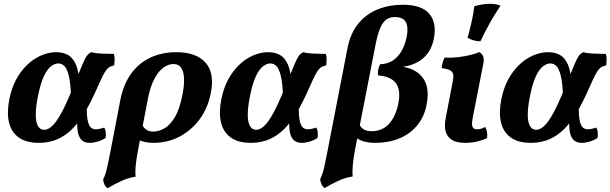

<svg xmlns="http://www.w3.org/2000/svg" viewBox="-20 -741 3205 1008"><path d="M183.8 9Q117.5 9 78.4 -19.2Q39.3 -47.4 27.2 -98.8Q15.1 -150.1 29 -220.3Q45 -298.5 83.1 -353.4Q121.1 -408.4 172 -437.7Q223 -467 275.9 -467Q318.2 -467 345.7 -446.4Q373.1 -425.7 386.1 -380.4Q399.1 -335 396.5 -258.6L352.5 -246.6Q349.6 -310.6 340.6 -345.6Q331.6 -380.6 317.9 -394.3Q304.2 -407.9 285.9 -407.9Q268.1 -407.9 248.2 -393.3Q228.3 -378.6 210.4 -340.8Q192.5 -302.9 178.5 -232.6Q167.1 -173.5 167.8 -134.8Q168.5 -96.1 180.2 -77.8Q191.9 -59.4 212 -59.4Q232.6 -59.4 254.6 -80.4Q276.7 -101.4 302.4 -148.3Q328 -195.2 359.9 -274.1Q385.1 -334.4 399.7 -370.8Q414.2 -407.3 423.7 -426.5Q433.2 -445.8 440.9 -454.1Q448.7 -462.4 459.8 -467Q480.1 -461 513.9 -459.5Q547.8 -458 577.5 -458Q582.1 -446.3 581.8 -429.9Q581.6 -413.4 579.1 -397.2Q564.1 -395.2 553.4 -388.3Q542.7 -381.3 532.5 -365.7Q522.3 -350.1 509.7 -322.5Q497.1 -295 477.9 -252.2Q451.3 -193.7 422.3 -145.7Q393.2 -97.8 358.7 -63.3Q324.1 -28.8 281 -9.9Q238 9 183.8 9ZM451.6 9Q422 9 406.7 -7.8Q391.5 -24.5 387.5 -55Q383.4 -85.4 386.8 -125.6L435.3 -188.4Q434.8 -132.7 441.1 -105.6Q447.4 -78.5 458.4 -70.4Q469.4 -62.2 482.4 -62.2Q495.9 -62.2 507.5 -65.5Q519 -68.7 527.5 -71.1Q539.5 -51.5 533.9 -16.3Q515.2 -4.4 492.7 2.3Q470.1 9 451.6 9Z M545.2 247.2Q533.5 239.6 528.2 227.7Q522.9 215.8 521.3 201Q527.9 188.6 532.6 174.4Q537.4 160.2 543.4 134.4Q549.4 108.6 558 63.8L611.7 -215.9Q627.7 -297.7 667.9 -353.6Q708 -409.4 768.9 -438.2Q829.8 -467 906 -467Q1011.2 -467 1059.9 -411.1Q1108.5 -355.2 1085.9 -248Q1070.4 -171.5 1027.3 -113.7Q984.2 -56 922 -23.5Q859.7 9 784.9 9Q760.3 9 744.4 5.3Q728.4 1.6 707.6 -5.8L721.7 -92.9Q733.1 -70.9 747.7 -60.5Q762.4 -50.1 785.2 -50.1Q810.6 -50.1 840.2 -65.3Q869.8 -80.4 896.4 -123.1Q922.9 -165.8 938.5 -246.8Q947.4 -291.9 946.2 -327.4Q945.1 -363 931.8 -384Q918.5 -404.9 889.5 -404.9Q865.5 -404.9 839.3 -386.9Q813.2 -368.9 791 -328.1Q768.9 -287.4 755.9 -219.6L705 45.6Q697.5 83.9 693.2 121.6Q688.9 159.4 692 186.6Q654.4 191.9 617.1 209Q579.8 226.1 545.2 247.2Z M1296.8 9Q1230.5 9 1191.4 -19.2Q1152.3 -47.4 1140.2 -98.8Q1128.1 -150.1 1142 -220.3Q1158 -298.5 1196.1 -353.4Q1234.1 -408.4 1285 -437.7Q1336 -467 1388.9 -467Q1431.2 -467 1458.7 -446.4Q1486.1 -425.7 1499.1 -380.4Q1512.1 -335 1509.5 -258.6L1465.5 -246.6Q1462.6 -310.6 1453.6 -345.6Q1444.6 -380.6 1430.9 -394.3Q1417.2 -407.9 1398.9 -407.9Q1381.1 -407.9 1361.2 -393.3Q1341.3 -378.6 1323.4 -340.8Q1305.5 -302.9 1291.5 -232.6Q1280.1 -173.5 1280.8 -134.8Q1281.5 -96.1 1293.2 -77.8Q1304.9 -59.4 1325 -59.4Q1345.6 -59.4 1367.6 -80.4Q1389.7 -101.4 1415.4 -148.3Q1441 -195.2 1472.9 -274.1Q1498.1 -334.4 1512.7 -370.8Q1527.2 -407.3 1536.7 -426.5Q1546.2 -445.8 1553.9 -454.1Q1561.7 -462.4 1572.8 -467Q1593.1 -461 1626.9 -459.5Q1660.8 -458 1690.5 -458Q1695.1 -446.3 1694.8 -429.9Q1694.6 -413.4 1692.1 -397.2Q1677.1 -395.2 1666.4 -388.3Q1655.7 -381.3 1645.5 -365.7Q1635.3 -350.1 1622.7 -322.5Q1610.1 -295 1590.9 -252.2Q1564.3 -193.7 1535.3 -145.7Q1506.2 -97.8 1471.7 -63.3Q1437.1 -28.8 1394 -9.9Q1351 9 1296.8 9ZM1564.6 9Q1535 9 1519.7 -7.8Q1504.5 -24.5 1500.5 -55Q1496.4 -85.4 1499.8 -125.6L1548.3 -188.4Q1547.8 -132.7 1554.1 -105.6Q1560.4 -78.5 1571.4 -70.4Q1582.4 -62.2 1595.4 -62.2Q1608.9 -62.2 1620.5 -65.5Q1632 -68.7 1640.5 -71.1Q1652.5 -51.5 1646.9 -16.3Q1628.2 -4.4 1605.7 2.3Q1583.1 9 1564.6 9Z M1685.1 246.1Q1673.4 238.5 1667.9 226.6Q1662.3 214.7 1660.8 199.9Q1666.9 187.5 1671.9 173.3Q1676.9 159.2 1682.8 133.4Q1688.8 107.6 1697.4 62.7L1804.3 -487.8Q1819.8 -567.4 1861.8 -617.9Q1903.9 -668.5 1963.9 -692.3Q2024 -716 2094.8 -716Q2194.8 -716 2234.3 -668Q2273.7 -620 2257.7 -538.5Q2243.8 -465.1 2190.1 -426.1Q2136.5 -387.2 2048.1 -387.2L2044.6 -394.2Q2144.9 -394.2 2191.9 -342.1Q2238.9 -290 2219.8 -192.4Q2207.8 -127.9 2170.2 -82.6Q2132.6 -37.4 2076.4 -14.2Q2020.3 9 1951 9Q1909.6 9 1882 -1.1Q1854.4 -11.2 1834.2 -31.5L1859.2 -102.5Q1870.7 -74.5 1887.1 -63.3Q1903.5 -52.2 1931.3 -52.2Q1987.4 -52.2 2022.6 -91.3Q2057.9 -130.4 2071.4 -198.3Q2085.3 -269.8 2057.6 -305.4Q2029.9 -340.9 1965.3 -344.9Q1962.3 -359.1 1965.6 -375.3Q1968.9 -391.5 1976 -403.8Q2030.6 -405.1 2066.5 -443.9Q2102.4 -482.7 2115.4 -549.2Q2124.8 -598.1 2110.5 -624.9Q2096.2 -651.6 2051.9 -651.6Q2028.6 -651.6 2010.2 -639.7Q1991.8 -627.8 1977.9 -597.6Q1964 -567.4 1953 -513.4L1844 44.5Q1835.5 88.5 1832.2 124.5Q1828.9 160.5 1831.4 185.6Q1793.9 190.9 1756.6 208Q1719.2 225 1685.1 246.1Z M2420 9Q2359.9 9 2333.6 -23.4Q2307.3 -55.8 2320.4 -123.3L2356.6 -311.8Q2361.6 -335.2 2359.6 -349.2Q2357.5 -363.2 2343.8 -371.2Q2330 -379.2 2298.6 -383.3Q2300.2 -397.4 2303.7 -411.9Q2307.3 -426.4 2314.8 -438.6Q2348.1 -436.6 2384.7 -440.8Q2421.3 -445 2451.7 -452.8Q2482 -460.5 2496.1 -467.5Q2509.8 -460.3 2516.1 -445.9Q2522.3 -431.6 2517.8 -408.9L2461 -118.5Q2455.1 -88.1 2460.8 -75.2Q2466.5 -62.2 2483.9 -62.2Q2506.5 -62.2 2527.3 -74.6Q2533.8 -62.9 2536.6 -48.2Q2539.3 -33.5 2537.2 -16.2Q2519.1 -6.3 2487.7 1.3Q2456.2 9 2420 9ZM2502.2 -524.1Q2464 -525 2434.9 -542.8Q2447.9 -590.6 2456.9 -631.2Q2466 -671.9 2470 -708Q2512.3 -721 2551.7 -721Q2585.6 -721 2607.9 -710.9Q2578.7 -668.7 2551.1 -619.3Q2523.6 -569.8 2502.2 -524.1Z M2766.8 9Q2700.5 9 2661.4 -19.2Q2622.3 -47.4 2610.2 -98.8Q2598.1 -150.1 2612 -220.3Q2628 -298.5 2666.1 -353.4Q2704.1 -408.4 2755 -437.7Q2806 -467 2858.9 -467Q2901.2 -467 2928.7 -446.4Q2956.1 -425.7 2969.1 -380.4Q2982.1 -335 2979.5 -258.6L2935.5 -246.6Q2932.6 -310.6 2923.6 -345.6Q2914.6 -380.6 2900.9 -394.3Q2887.2 -407.9 2868.9 -407.9Q2851.1 -407.9 2831.2 -393.3Q2811.3 -378.6 2793.4 -340.8Q2775.5 -302.9 2761.5 -232.6Q2750.1 -173.5 2750.8 -134.8Q2751.5 -96.1 2763.2 -77.8Q2774.9 -59.4 2795 -59.4Q2815.6 -59.4 2837.6 -80.4Q2859.7 -101.4 2885.4 -148.3Q2911 -195.2 2942.9 -274.1Q2968.1 -334.4 2982.7 -370.8Q2997.2 -407.3 3006.7 -426.5Q3016.2 -445.8 3023.9 -454.1Q3031.7 -462.4 3042.8 -467Q3063.1 -461 3096.9 -459.5Q3130.8 -458 3160.5 -458Q3165.1 -446.3 3164.8 -429.9Q3164.6 -413.4 3162.1 -397.2Q3147.1 -395.2 3136.4 -388.3Q3125.7 -381.3 3115.5 -365.7Q3105.3 -350.1 3092.7 -322.5Q3080.1 -295 3060.9 -252.2Q3034.3 -193.7 3005.3 -145.7Q2976.2 -97.8 2941.7 -63.3Q2907.1 -28.8 2864 -9.9Q2821 9 2766.8 9ZM3034.6 9Q3005 9 2989.7 -7.8Q2974.5 -24.5 2970.5 -55Q2966.4 -85.4 2969.8 -125.6L3018.3 -188.4Q3017.8 -132.7 3024.1 -105.6Q3030.4 -78.5 3041.4 -70.4Q3052.4 -62.2 3065.4 -62.2Q3078.9 -62.2 3090.5 -65.5Q3102 -68.7 3110.5 -71.1Q3122.5 -51.5 3116.9 -16.3Q3098.2 -4.4 3075.7 2.3Q3053.1 9 3034.6 9Z"/></svg>

Font: Vollkorn
Style: Italic
Weight: 400
Italic angle: -11°
Designer: Friedrich Althausen
Foundry: Friedrich Althausen
Version: Version 5.001